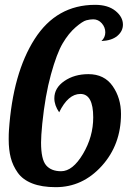

<svg xmlns="http://www.w3.org/2000/svg" viewBox="-20 -770 537 795"><path d="M225 -305Q205 -334 205 -363Q205 -406 246.5 -434.5Q288 -463 346 -463Q412 -463 446.5 -413.5Q481 -364 481 -298Q481 -171 401.5 -83Q322 5 211 5Q153 5 113.5 -10.5Q74 -26 53.5 -55Q33 -84 24.5 -117Q16 -150 16 -193Q16 -217 17 -230Q33 -467 123.5 -608.5Q214 -750 374 -750Q427 -750 458 -725Q489 -700 489 -668Q489 -641 466 -621.5Q443 -602 400 -600Q416 -615 416 -636Q416 -657 401.5 -673.5Q387 -690 366 -690Q353 -690 337.5 -686Q322 -682 293 -657Q264 -632 239.5 -590.5Q215 -549 191 -462Q167 -375 155 -258Q150 -206 150 -180Q150 -110 171 -85.5Q192 -61 233 -61Q281 -61 323.5 -132.5Q366 -204 366 -284Q366 -381 313 -381Q262 -381 225 -305Z"/></svg>

Font: Lobster 1.3
Style: Regular
Weight: 400
Designer: Pablo Impallari
Foundry: Pablo Impallari. www.impallari.com
Version: Version 1.003 2010